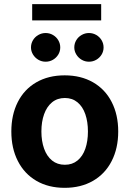

<svg xmlns="http://www.w3.org/2000/svg" viewBox="-20 -904 630 935"><path d="M35.2 -263.7Q35.2 -345.2 66.7 -407.2Q98.1 -469.2 157 -503.2Q215.8 -537.1 294.9 -537.1Q374 -537.1 433.1 -503.2Q492.2 -469.2 523.9 -407.2Q555.7 -345.2 555.7 -263.7Q555.7 -182.1 523.9 -119.9Q492.2 -57.6 433.1 -23.4Q374 10.7 294.9 10.7Q215.8 10.7 157.2 -23.4Q98.6 -57.6 66.9 -119.9Q35.2 -182.1 35.2 -263.7ZM408.2 -263.7Q408.2 -311 395.5 -347.9Q382.8 -384.8 357.4 -405.8Q332 -426.8 295.9 -426.8Q259.3 -426.8 233.6 -405.8Q208 -384.8 194.8 -347.9Q181.6 -311 181.6 -263.7Q181.6 -216.8 194.8 -179.9Q208 -143.1 233.6 -122.3Q259.3 -101.6 295.9 -101.6Q332 -101.6 357.4 -122.3Q382.8 -143.1 395.5 -179.7Q408.2 -216.3 408.2 -263.7ZM130.9 -672.9Q130.9 -691.9 140.4 -708Q149.9 -724.1 166.5 -733.6Q183.1 -743.2 202.1 -743.2Q221.7 -743.2 238 -733.6Q254.4 -724.1 263.9 -708Q273.4 -691.9 273.4 -672.9Q273.4 -654.3 263.9 -638.4Q254.4 -622.6 238 -613Q221.7 -603.5 202.1 -603.5Q183.1 -603.5 166.7 -613Q150.4 -622.6 140.6 -638.7Q130.9 -654.8 130.9 -672.9ZM341.8 -672.9Q341.8 -691.9 351.3 -708Q360.8 -724.1 377.4 -733.6Q394 -743.2 413.1 -743.2Q432.6 -743.2 449 -733.6Q465.3 -724.1 474.9 -708Q484.4 -691.9 484.4 -672.9Q484.4 -654.3 474.9 -638.4Q465.3 -622.6 449 -613Q432.6 -603.5 413.1 -603.5Q394 -603.5 377.7 -613Q361.3 -622.6 351.6 -638.7Q341.8 -654.8 341.8 -672.9ZM472.7 -804.7H136.7V-883.8H472.7Z"/></svg>

Font: Pretendard JP
Style: Bold
Weight: 700
Designer: Base glyphs from Inter by Rasmus Andersson; Hangeul glyphs from Noto Sans CJK(Source Han Sans) by Jang Soo-young and Kan
Foundry: Kil Hyung-jin
Version: Version 1.309